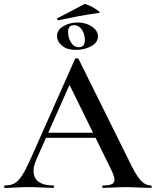

<svg xmlns="http://www.w3.org/2000/svg" viewBox="-27 -919 762 939"><path d="M192 -270H472L479 -245H179ZM711 0Q692 0 650 -2Q608 -4 589 -4Q564 -4 530 -2Q496 0 477 0Q473 0 473 -6Q473 -12 477 -12Q507 -12 520 -18.5Q533 -25 533 -40Q533 -55 516 -91L307 -516L348 -583L150 -137Q137 -107 137 -83Q137 -48 162 -30Q187 -12 232 -12Q237 -12 237 -6Q237 0 232 0Q214 0 180 -2Q142 -4 114 -4Q87 -4 51 -2Q19 0 -2 0Q-7 0 -7 -6Q-7 -12 -2 -12Q26 -12 45 -23Q64 -34 82 -62.5Q100 -91 125 -147L340 -631Q342 -634 349 -634Q356 -634 357 -631L602 -137Q636 -65 659.5 -38.5Q683 -12 711 -12Q715 -12 715 -6Q715 0 711 0ZM252 -743Q252 -773 283 -791Q314 -809 353 -809Q393 -809 422.5 -789Q452 -769 452 -741Q452 -711 419 -693Q386 -675 343 -675Q302 -675 277 -695Q252 -715 252 -743ZM388 -723Q388 -753 373 -774.5Q358 -796 335 -796Q306 -796 306 -763Q306 -734 320.5 -711Q335 -688 359 -688Q388 -688 388 -723ZM257 -820Q254 -820 252.5 -824.5Q251 -829 254 -830L386 -899Q391 -901 412 -891Q433 -881 449.5 -869Q466 -857 459 -856Q406 -849 355.5 -839.5Q305 -830 259 -820Z"/></svg>

Font: Cormorant Garamond SemiBold
Style: Regular
Weight: 600
Designer: Christian Thalmann (Catharsis Fonts)
Foundry: Catharsis Fonts
Version: Version 4.000